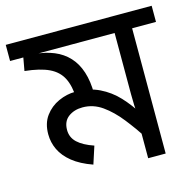

<svg xmlns="http://www.w3.org/2000/svg" viewBox="-104 -719 830 816"><g transform="rotate(-15 311.0 -311.0)"><path d="M632 -622V-551H527V0H450V-135L468 -82Q433 -135 397.5 -180Q362 -225 322.5 -253Q283 -281 236 -281Q199 -281 173.5 -262Q148 -243 148 -205Q148 -172 172 -149.5Q196 -127 243 -111L218 -34Q164 -53 130.5 -80Q97 -107 81.5 -139.5Q66 -172 66 -208Q66 -256 89.5 -288Q113 -320 149.5 -336.5Q186 -353 223 -353Q283 -353 328.5 -331Q374 -309 408.5 -272Q443 -235 471 -189L454 -186Q452 -209 451 -232.5Q450 -256 450 -281V-551H-10V-622ZM299 -323Q299 -317 298.5 -311Q298 -305 297 -299L221 -322Q219 -380 201 -415Q183 -450 144 -468.5Q105 -487 38 -494L51 -566L97 -553Q145 -549 182.5 -533.5Q220 -518 246 -490Q272 -462 285.5 -420.5Q299 -379 299 -323Z"/></g></svg>

Font: bangla115
Style: Regular
Weight: 400
Designer: Jelle Bosma - Monotype Design Team
Foundry: Monotype Imaging Inc.
Version: Version 2.003